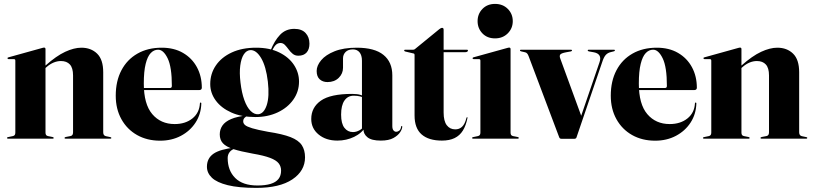

<svg xmlns="http://www.w3.org/2000/svg" viewBox="-20 -692 4056 958"><path d="M207 -447.5V-30.5Q207 -23 209.8 -18.8Q212.5 -14.5 219 -13L242 -8.5Q248 -7 248 -4Q248 0 243 0H20Q18 0 16.5 -1Q15 -2 15 -4Q15 -5.5 16.2 -6.5Q17.5 -7.5 20.5 -8L44.5 -13Q51 -14.5 53.8 -18.8Q56.5 -23 56.5 -30.5V-389.5Q56.5 -393.5 54.8 -395.2Q53 -397 48.5 -397H22.5Q20 -397.5 18.8 -398.5Q17.5 -399.5 17.5 -401.5Q17.5 -403.5 18.8 -404.5Q20 -405.5 22.5 -406L188 -452Q193.5 -453.5 195.5 -454Q197.5 -454.5 200.5 -454.5Q203.5 -454.5 205.2 -452.5Q207 -450.5 207 -447.5ZM194 -341.5 188 -348 207 -365Q261 -413 305.2 -433.5Q349.5 -454 386 -454Q434 -454 464.5 -424.5Q495 -395 495 -331.5V-32Q495 -24 498.2 -19Q501.5 -14 508.5 -12.5L530 -8Q533 -7.5 534.2 -6.5Q535.5 -5.5 535.5 -4Q535.5 -2 534.2 -1Q533 0 530.5 0H307Q302 0 302 -4Q302 -7 308 -8.5L331.5 -13Q339 -14.5 341.8 -19.5Q344.5 -24.5 344.5 -32V-315.5Q344.5 -353 328.8 -370.2Q313 -387.5 284 -387.5Q266 -387.5 247.8 -380Q229.5 -372.5 212.5 -357.5Z M987 -254Q987 -249 983.8 -245.8Q980.5 -242.5 973.5 -242.5H662.5V-253H828.5Q837.5 -253 837.5 -263.5Q837.5 -358 816.5 -401Q795.5 -444 769 -444Q748 -444 732 -427.2Q716 -410.5 706.8 -373.2Q697.5 -336 697.5 -275Q697.5 -172 739.8 -122.5Q782 -73 851.5 -73Q905 -73 940 -101Q975 -129 977.5 -176.5Q978 -179 979 -179.8Q980 -180.5 980.5 -180.5Q982 -180.5 983.2 -179.5Q984.5 -178.5 984.5 -175.5Q983 -122.5 955.8 -80.5Q928.5 -38.5 882.5 -14.2Q836.5 10 779 10Q714 10 664 -18.2Q614 -46.5 585.8 -97.2Q557.5 -148 557.5 -214.5Q557.5 -287.5 585.8 -341.2Q614 -395 665.8 -424.5Q717.5 -454 787 -454Q848.5 -454 893.2 -428Q938 -402 962.5 -356.8Q987 -311.5 987 -254Z M1317 -34.5Q1265 -44 1238.5 -52Q1212 -60 1202.8 -68Q1193.5 -76 1193.5 -86.5Q1193.5 -97 1200.2 -104.2Q1207 -111.5 1215 -113L1214.5 -116.5Q1163.5 -111 1133.2 -98Q1103 -85 1089.8 -65.5Q1076.5 -46 1076.5 -21.5Q1076.5 5.5 1092.2 22.8Q1108 40 1144 51.8Q1180 63.5 1241 74.5Q1297 84 1327.8 95.8Q1358.5 107.5 1370.5 123Q1382.5 138.5 1382.5 159Q1382.5 184.5 1369.5 201Q1356.5 217.5 1330.2 225.5Q1304 233.5 1264.5 233.5Q1191 233.5 1153.5 196Q1116 158.5 1116 96.5Q1116 79.5 1125.8 66.8Q1135.5 54 1154 49L1153.5 44Q1077.5 52.5 1045 75.2Q1012.5 98 1012.5 140Q1012.5 171 1037.2 194.8Q1062 218.5 1116.5 232Q1171 245.5 1259 245.5Q1375.5 245.5 1438.8 203Q1502 160.5 1502 93Q1502 57 1486 32.5Q1470 8 1429.8 -7.8Q1389.5 -23.5 1317 -34.5ZM1325.5 -429.5 1335 -432Q1343.5 -454 1354 -465.8Q1364.5 -477.5 1379.5 -477.5Q1392 -477.5 1401.5 -467.8Q1411 -458 1420 -445.5Q1429 -433 1440.5 -423.5Q1452 -414 1468.5 -414Q1495.5 -414 1509.8 -430Q1524 -446 1524 -474Q1524 -506.5 1504.8 -527.2Q1485.5 -548 1448.5 -548Q1405.5 -548 1377.2 -518.2Q1349 -488.5 1330 -440ZM1472 -285Q1472 -329.5 1446.8 -368Q1421.5 -406.5 1373.5 -430.2Q1325.5 -454 1258 -454Q1187.5 -454 1136 -430Q1084.5 -406 1056.8 -365Q1029 -324 1029 -272.5Q1029 -228 1056.5 -190.5Q1084 -153 1134.5 -130.5Q1185 -108 1254 -108Q1316 -108 1365.5 -131.2Q1415 -154.5 1443.5 -194.8Q1472 -235 1472 -285ZM1228 -442Q1258 -444 1282.8 -402.5Q1307.5 -361 1316.5 -284.5Q1325 -210 1310.8 -167.2Q1296.5 -124.5 1268.5 -122Q1248.5 -120.5 1230.2 -138.8Q1212 -157 1199 -193Q1186 -229 1180 -280Q1174 -329 1178.8 -364.8Q1183.5 -400.5 1196.2 -420.2Q1209 -440 1228 -442Z M1793.5 -46.5V-52.5L1786 -46V-389Q1786 -416 1774 -430.8Q1762 -445.5 1741 -445.5Q1717 -445.5 1704.2 -432.5Q1691.5 -419.5 1691.5 -401V-354Q1691.5 -324.5 1670 -303.5Q1648.5 -282.5 1614 -282.5Q1590.5 -282.5 1575.2 -296.2Q1560 -310 1560 -338Q1560 -364.5 1582.5 -391.5Q1605 -418.5 1649.5 -436.2Q1694 -454 1760 -454Q1849 -454 1893.2 -418.2Q1937.5 -382.5 1937.5 -316V-63Q1937.5 -48.5 1943.2 -41.5Q1949 -34.5 1957 -34.5Q1965 -34.5 1972.2 -40.2Q1979.5 -46 1981.5 -60Q1982 -62 1982.8 -62.8Q1983.5 -63.5 1984.5 -63.5Q1986 -63.5 1986.5 -62.8Q1987 -62 1987 -59.5Q1987 -49 1976.8 -32.8Q1966.5 -16.5 1943.2 -3.5Q1920 9.5 1880 9.5Q1834 9.5 1813.8 -6.8Q1793.5 -23 1793.5 -46.5ZM1533 -98.5Q1533 -156 1581 -189.8Q1629 -223.5 1737 -223.5Q1763.5 -223.5 1780 -218.2Q1796.5 -213 1810 -204L1805.5 -200Q1791 -207.5 1777 -211Q1763 -214.5 1745 -214.5Q1715.5 -214.5 1698.8 -190.5Q1682 -166.5 1682 -120Q1682 -75.5 1698.5 -54.2Q1715 -33 1741 -33Q1757.5 -33 1773.8 -42Q1790 -51 1800 -66.5L1806.5 -62.5Q1785.5 -27.5 1746.8 -9Q1708 9.5 1663.5 9.5Q1606.5 9.5 1569.8 -20.8Q1533 -51 1533 -98.5Z M2042 -425.5 2002 -435Q1999 -436 1997.8 -437.2Q1996.5 -438.5 1996.5 -440Q1996.5 -441.5 1997.8 -442.8Q1999 -444 2000.5 -444H2042Q2044.5 -444 2046.8 -444.8Q2049 -445.5 2051.5 -448L2172 -546.5Q2175.5 -549.5 2179.2 -551.2Q2183 -553 2186 -553Q2189.5 -553 2191.5 -550.8Q2193.5 -548.5 2193.5 -543.5V-130.5Q2193.5 -88 2209.2 -67.2Q2225 -46.5 2251.5 -46.5Q2261 -46.5 2269.5 -49.5Q2278 -52.5 2285.2 -59.2Q2292.5 -66 2298 -77Q2303.5 -88 2307.5 -104Q2308.5 -107.5 2311 -107.2Q2313.5 -107 2312.5 -103.5Q2305 -65.5 2289.5 -40.5Q2274 -15.5 2248.2 -3Q2222.5 9.5 2185 9.5Q2119 9.5 2083.8 -21.2Q2048.5 -52 2048.5 -116V-416.5Q2048.5 -421 2047.2 -423Q2046 -425 2042 -425.5ZM2149 -431.5 2153.5 -444H2309.5Q2312.5 -444 2313.8 -443Q2315 -442 2315 -440Q2315 -436.5 2311.2 -434Q2307.5 -431.5 2300.5 -431.5Z M2527.5 -447.5V-30.5Q2527.5 -23 2530.2 -18.8Q2533 -14.5 2539.5 -13L2562.5 -8.5Q2566 -8 2567.2 -6.8Q2568.5 -5.5 2568.5 -4Q2568.5 -2 2567.2 -1Q2566 0 2563.5 0H2340.5Q2338.5 0 2337 -1Q2335.5 -2 2335.5 -4Q2335.5 -5.5 2336.8 -6.5Q2338 -7.5 2341 -8L2365 -13Q2371.5 -14.5 2374.2 -18.8Q2377 -23 2377 -30.5V-389.5Q2377 -393.5 2375.2 -395.2Q2373.5 -397 2369 -397H2343Q2340 -397.5 2339 -398.5Q2338 -399.5 2338 -401.5Q2338 -403.5 2339.2 -404.5Q2340.5 -405.5 2342.5 -406L2508.5 -452Q2514 -453.5 2516 -454Q2518 -454.5 2521 -454.5Q2524 -454.5 2525.8 -452.5Q2527.5 -450.5 2527.5 -447.5ZM2450 -500.5Q2411 -500.5 2387 -525.5Q2363 -550.5 2363 -586.5Q2363 -622.5 2387.2 -647.5Q2411.5 -672.5 2450 -672.5Q2489 -672.5 2513.8 -647.5Q2538.5 -622.5 2538.5 -586.5Q2538.5 -550.5 2513.5 -525.5Q2488.5 -500.5 2450 -500.5Z M2846 0.5H2781.5Q2777.5 0.5 2774.5 -1.2Q2771.5 -3 2770 -7.5L2617.5 -412Q2614.5 -420 2610.5 -424.8Q2606.5 -429.5 2600.5 -431L2581 -435.5Q2577 -436.5 2575.8 -437.5Q2574.5 -438.5 2574.5 -440Q2574.5 -442.5 2576 -443.2Q2577.5 -444 2579 -444H2829Q2834 -444 2834 -440Q2834 -438.5 2832.8 -437.5Q2831.5 -436.5 2828.5 -435.5L2804 -431Q2780.5 -426.5 2775.5 -419.8Q2770.5 -413 2775.5 -400L2884.5 -102L2855 -41.5L2971.5 -382Q2978.5 -402.5 2971.2 -414.8Q2964 -427 2943.5 -431L2918.5 -435.5Q2915 -436.5 2913.8 -437.5Q2912.5 -438.5 2912.5 -440Q2912.5 -442.5 2914 -443.2Q2915.5 -444 2917.5 -444H3043.5Q3045.5 -444 3046.8 -443.2Q3048 -442.5 3048 -440Q3048 -438.5 3046.8 -437.5Q3045.5 -436.5 3041.5 -435.5L3027.5 -432Q3012 -428.5 3002.2 -417.5Q2992.5 -406.5 2984.5 -381.5L2856.5 -6.5Q2855.5 -3 2852.5 -1.2Q2849.5 0.5 2846 0.5Z M3457 -254Q3457 -249 3453.8 -245.8Q3450.5 -242.5 3443.5 -242.5H3132.5V-253H3298.5Q3307.5 -253 3307.5 -263.5Q3307.5 -358 3286.5 -401Q3265.5 -444 3239 -444Q3218 -444 3202 -427.2Q3186 -410.5 3176.8 -373.2Q3167.5 -336 3167.5 -275Q3167.5 -172 3209.8 -122.5Q3252 -73 3321.5 -73Q3375 -73 3410 -101Q3445 -129 3447.5 -176.5Q3448 -179 3449 -179.8Q3450 -180.5 3450.5 -180.5Q3452 -180.5 3453.2 -179.5Q3454.5 -178.5 3454.5 -175.5Q3453 -122.5 3425.8 -80.5Q3398.5 -38.5 3352.5 -14.2Q3306.5 10 3249 10Q3184 10 3134 -18.2Q3084 -46.5 3055.8 -97.2Q3027.5 -148 3027.5 -214.5Q3027.5 -287.5 3055.8 -341.2Q3084 -395 3135.8 -424.5Q3187.5 -454 3257 -454Q3318.5 -454 3363.2 -428Q3408 -402 3432.5 -356.8Q3457 -311.5 3457 -254Z M3679.5 -447.5V-30.5Q3679.5 -23 3682.2 -18.8Q3685 -14.5 3691.5 -13L3714.5 -8.5Q3720.5 -7 3720.5 -4Q3720.5 0 3715.5 0H3492.5Q3490.5 0 3489 -1Q3487.5 -2 3487.5 -4Q3487.5 -5.5 3488.8 -6.5Q3490 -7.5 3493 -8L3517 -13Q3523.5 -14.5 3526.2 -18.8Q3529 -23 3529 -30.5V-389.5Q3529 -393.5 3527.2 -395.2Q3525.5 -397 3521 -397H3495Q3492.5 -397.5 3491.2 -398.5Q3490 -399.5 3490 -401.5Q3490 -403.5 3491.2 -404.5Q3492.5 -405.5 3495 -406L3660.5 -452Q3666 -453.5 3668 -454Q3670 -454.5 3673 -454.5Q3676 -454.5 3677.8 -452.5Q3679.5 -450.5 3679.5 -447.5ZM3666.5 -341.5 3660.5 -348 3679.5 -365Q3733.5 -413 3777.8 -433.5Q3822 -454 3858.5 -454Q3906.5 -454 3937 -424.5Q3967.5 -395 3967.5 -331.5V-32Q3967.5 -24 3970.8 -19Q3974 -14 3981 -12.5L4002.5 -8Q4005.5 -7.5 4006.8 -6.5Q4008 -5.5 4008 -4Q4008 -2 4006.8 -1Q4005.5 0 4003 0H3779.5Q3774.5 0 3774.5 -4Q3774.5 -7 3780.5 -8.5L3804 -13Q3811.5 -14.5 3814.2 -19.5Q3817 -24.5 3817 -32V-315.5Q3817 -353 3801.2 -370.2Q3785.5 -387.5 3756.5 -387.5Q3738.5 -387.5 3720.2 -380Q3702 -372.5 3685 -357.5Z"/></svg>

Font: Fraunces 120pt
Style: Bold
Weight: 700
Version: Version 1.000;[b76b70a41]